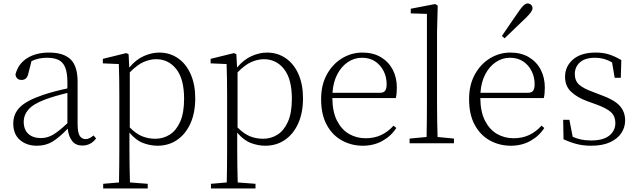

<svg xmlns="http://www.w3.org/2000/svg" viewBox="-20 -823 3661 1103"><path d="M367.2 -115.2V-289.1Q332.5 -280.8 298.1 -270.8Q263.7 -260.7 235.8 -250Q169.4 -224.6 142.8 -193.1Q116.2 -161.6 116.2 -125Q116.2 -77.6 143.1 -53.7Q169.9 -29.8 214.8 -29.8Q252.4 -29.8 285.6 -49.6Q318.8 -69.3 367.2 -115.2ZM517.1 -44.9 532.2 -27.8Q501.5 13.2 453.1 13.2Q415.5 13.2 394.8 -12.5Q374 -38.1 369.1 -84Q322.3 -34.7 283 -10.3Q243.7 14.2 191.9 14.2Q133.3 14.2 94.7 -18.8Q56.2 -51.8 56.2 -113.8Q56.2 -168.9 94.5 -207.3Q132.8 -245.6 225.1 -276.9Q257.8 -288.1 294.7 -297.9Q331.5 -307.6 367.2 -314.9V-349.1Q367.2 -405.3 354.2 -436.3Q341.3 -467.3 315.2 -479.2Q289.1 -491.2 249 -491.2Q227.1 -491.2 205.3 -486.8Q183.6 -482.4 161.1 -472.2L143.1 -401.9Q135.7 -363.8 104 -363.8Q73.7 -363.8 68.8 -395Q84 -455.6 135 -488.3Q186 -521 262.2 -521Q344.7 -521 385.3 -482.2Q425.8 -443.4 425.8 -354V-112.8Q425.8 -61 438 -42.5Q450.2 -23.9 472.2 -23.9Q493.2 -23.9 517.1 -44.9Z M725.6 -407.2V-90.8Q761.7 -54.2 796.9 -40Q832 -25.9 872.6 -25.9Q917.5 -25.9 954.8 -49.3Q992.2 -72.8 1014.9 -123.3Q1037.6 -173.8 1037.6 -255.9Q1037.6 -368.7 992.9 -425.8Q948.2 -482.9 877 -482.9Q842.3 -482.9 805.4 -467Q768.6 -451.2 725.6 -407.2ZM718.8 -511.2 722.7 -435.1Q761.7 -481.4 806.9 -501.2Q852.1 -521 894.5 -521Q955.6 -521 1002.4 -488.5Q1049.3 -456.1 1075.4 -397Q1101.6 -337.9 1101.6 -258.8Q1101.6 -174.8 1074 -113.8Q1046.4 -52.7 997.6 -19.3Q948.7 14.2 884.8 14.2Q844.2 14.2 802.7 -1.2Q761.2 -16.6 723.6 -61V32.2Q723.6 75.7 724.4 128.2Q725.1 180.7 726.6 225.1L828.6 232.9V259.8H572.8V232.9L663.6 225.1Q664.6 180.7 665 128.7Q665.5 76.7 665.5 33.2V-277.8Q665.5 -379.9 662.6 -455.1L570.8 -459V-484.9L705.6 -518.1Z M1344.7 -407.2V-90.8Q1380.9 -54.2 1416 -40Q1451.2 -25.9 1491.7 -25.9Q1536.6 -25.9 1574 -49.3Q1611.3 -72.8 1634 -123.3Q1656.7 -173.8 1656.7 -255.9Q1656.7 -368.7 1612.1 -425.8Q1567.4 -482.9 1496.1 -482.9Q1461.4 -482.9 1424.6 -467Q1387.7 -451.2 1344.7 -407.2ZM1337.9 -511.2 1341.8 -435.1Q1380.9 -481.4 1426 -501.2Q1471.2 -521 1513.7 -521Q1574.7 -521 1621.6 -488.5Q1668.5 -456.1 1694.6 -397Q1720.7 -337.9 1720.7 -258.8Q1720.7 -174.8 1693.1 -113.8Q1665.5 -52.7 1616.7 -19.3Q1567.9 14.2 1503.9 14.2Q1463.4 14.2 1421.9 -1.2Q1380.4 -16.6 1342.8 -61V32.2Q1342.8 75.7 1343.5 128.2Q1344.2 180.7 1345.7 225.1L1447.8 232.9V259.8H1191.9V232.9L1282.7 225.1Q1283.7 180.7 1284.2 128.7Q1284.7 76.7 1284.7 33.2V-277.8Q1284.7 -379.9 1281.7 -455.1L1189.9 -459V-484.9L1324.7 -518.1Z M1890.1 -290H2163.1Q2184.6 -290 2192.9 -302.2Q2201.2 -314.5 2201.2 -339.8Q2201.2 -379.9 2184.1 -414.3Q2167 -448.7 2135.5 -470Q2104 -491.2 2060.1 -491.2Q2015.6 -491.2 1978.5 -466.3Q1941.4 -441.4 1917.7 -396.2Q1894 -351.1 1890.1 -290ZM2253.9 -259.8H1889.2Q1890.1 -179.7 1916.5 -128.7Q1942.9 -77.6 1985.8 -53.2Q2028.8 -28.8 2080.1 -28.8Q2131.8 -28.8 2171.4 -48.1Q2210.9 -67.4 2240.7 -101.1L2256.8 -87.9Q2226.1 -40.5 2176.3 -13.2Q2126.5 14.2 2064.9 14.2Q2000 14.2 1945.3 -15.4Q1890.6 -44.9 1857.7 -104.5Q1824.7 -164.1 1824.7 -253.9Q1824.7 -335.9 1858.2 -396Q1891.6 -456.1 1945.6 -488.5Q1999.5 -521 2062 -521Q2123.5 -521 2168 -494.6Q2212.4 -468.3 2236.1 -422.9Q2259.8 -377.4 2259.8 -319.8Q2259.8 -282.7 2253.9 -259.8Z M2493.7 -36.1 2587.9 -26.9V0H2333V-26.9L2430.7 -36.1Q2431.6 -79.6 2432.1 -131.3Q2432.6 -183.1 2432.6 -226.1V-743.2L2339.8 -746.1V-772.9L2480 -799.8L2494.6 -791L2490.7 -639.2V-226.1Q2490.7 -183.1 2491.5 -131.3Q2492.2 -79.6 2493.7 -36.1Z M2878.9 -603 2863.3 -616.2Q2888.7 -654.8 2914.8 -692.1Q2940.9 -729.5 2964.8 -764.2Q2991.7 -803.2 3011.2 -803.2Q3021.5 -803.2 3030.3 -795.9Q3039.1 -788.6 3039.1 -774.9Q3039.1 -757.8 3003.9 -723.1Q2975.6 -696.8 2943.8 -665.5Q2912.1 -634.3 2878.9 -603ZM2740.2 -290H3013.2Q3034.7 -290 3043 -302.2Q3051.3 -314.5 3051.3 -339.8Q3051.3 -379.9 3034.2 -414.3Q3017.1 -448.7 2985.6 -470Q2954.1 -491.2 2910.2 -491.2Q2865.7 -491.2 2828.6 -466.3Q2791.5 -441.4 2767.8 -396.2Q2744.1 -351.1 2740.2 -290ZM3104 -259.8H2739.3Q2740.2 -179.7 2766.6 -128.7Q2793 -77.6 2835.9 -53.2Q2878.9 -28.8 2930.2 -28.8Q2981.9 -28.8 3021.5 -48.1Q3061 -67.4 3090.8 -101.1L3106.9 -87.9Q3076.2 -40.5 3026.4 -13.2Q2976.6 14.2 2915 14.2Q2850.1 14.2 2795.4 -15.4Q2740.7 -44.9 2707.8 -104.5Q2674.8 -164.1 2674.8 -253.9Q2674.8 -335.9 2708.3 -396Q2741.7 -456.1 2795.7 -488.5Q2849.6 -521 2912.1 -521Q2973.6 -521 3018.1 -494.6Q3062.5 -468.3 3086.2 -422.9Q3109.9 -377.4 3109.9 -319.8Q3109.9 -282.7 3104 -259.8Z M3386.2 -294.9 3433.1 -276.9Q3508.3 -250 3539.8 -215.6Q3571.3 -181.2 3571.3 -130.9Q3571.3 -91.8 3549.6 -58.8Q3527.8 -25.9 3484.6 -5.9Q3441.4 14.2 3376 14.2Q3330.6 14.2 3293.7 4.6Q3256.8 -4.9 3217.3 -22.9L3215.3 -134.8H3251L3270 -37.1Q3292 -27.3 3317.1 -21.7Q3342.3 -16.1 3376 -16.1Q3445.8 -16.1 3480.5 -44.2Q3515.1 -72.3 3515.1 -116.2Q3515.1 -154.3 3491 -177.5Q3466.8 -200.7 3405.3 -223.1L3355 -241.2Q3296.9 -262.2 3261.5 -295.2Q3226.1 -328.1 3226.1 -381.8Q3226.1 -441.4 3271.7 -481.2Q3317.4 -521 3402.3 -521Q3445.8 -521 3479 -510.3Q3512.2 -499.5 3549.3 -478L3546.4 -376H3511.2L3496.1 -464.8Q3450.2 -491.2 3400.4 -491.2Q3340.3 -491.2 3311.3 -464.6Q3282.2 -438 3282.2 -397.9Q3282.2 -358.9 3306.9 -336.7Q3331.5 -314.5 3386.2 -294.9Z"/></svg>

Font: Source Han Serif CN ExtraLight
Style: Regular
Weight: 250
Designer: Ryoko NISHIZUKA  (kana & ideographs); Frank Grießhammer (Latin, Greek & Cyrillic); Wenlong ZHANG  (bopomofo); Sandoll Co
Foundry: Adobe Systems Incorporated
Version: Version 1.001;PS 1.001;hotconv 16.6.54;makeotf.lib2.5.65590